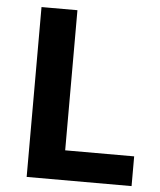

<svg xmlns="http://www.w3.org/2000/svg" viewBox="-52 -810 668 804"><g transform="rotate(5 282.5 -408.0)"><path d="M90 -51H531V-176H241V-765H90Z"/></g></svg>

Font: Noto Sans Tamil UI
Style: Bold
Weight: 700
Designer: Jelle Bosma - Monotype Design Team
Foundry: Monotype Imaging Inc.
Version: Version 2.004